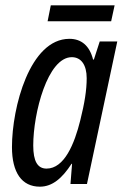

<svg xmlns="http://www.w3.org/2000/svg" viewBox="-20 -692 463 722"><path d="M159 -612H398L411 -672H171ZM130 10C177 10 214 -22 249 -76H251L245 0H307L421 -536H355L333 -468H330C317 -520 286 -546 241 -546C92 -546 25 -288 25 -139C25 -43 62 10 130 10ZM155 -58C121 -58 105 -86 105 -145C105 -267 159 -477 250 -477C285 -477 306 -448 306 -398C306 -353 298 -304 282 -240C260 -151 222 -58 155 -58Z"/></svg>

Font: Noto Sans ExtraCondensed
Style: Italic
Weight: 400
Width: 2
Italic angle: -12°
Designer: Monotype Design Team
Foundry: Monotype Imaging Inc.
Version: Version 2.013